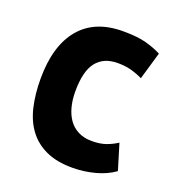

<svg xmlns="http://www.w3.org/2000/svg" viewBox="-103 -598 639 696"><g transform="rotate(20 216.5 -250.0)"><path d="M33 0ZM411 -31Q381 -9 338.5 2.5Q296 14 251 14Q191 14 149.5 -5Q108 -24 82 -58.5Q56 -93 44.5 -142Q33 -191 33 -250Q33 -377 90 -445.5Q147 -514 256 -514Q311 -514 344.5 -505Q378 -496 405 -482L374 -376Q351 -387 328.5 -393Q306 -399 277 -399Q223 -399 195 -363.5Q167 -328 167 -250Q167 -218 174 -191Q181 -164 195 -144Q209 -124 231.5 -112.5Q254 -101 284 -101Q317 -101 340 -109.5Q363 -118 381 -130Z"/></g></svg>

Font: PT Sans
Style: Bold
Weight: 700
Version: Version 2.003W OFL; ttfautohint (v1.6)